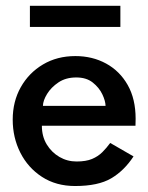

<svg xmlns="http://www.w3.org/2000/svg" viewBox="-20 -610 494 642"><path d="M231 12Q167.5 12 120.5 -18.5Q73.5 -49 48 -99.5Q22.5 -150 22.5 -210Q22.5 -270.5 49.5 -318.5Q76.5 -366.5 123.8 -394.5Q171 -422.5 232 -422.5Q289 -422.5 334.8 -397.5Q380.5 -372.5 407 -325.8Q433.5 -279 433.5 -213Q433.5 -201 433 -189.5H120Q120 -154 136.2 -127.2Q152.5 -100.5 178.8 -85.2Q205 -70 236 -70Q267.5 -70 287.8 -78.5Q308 -87 322.2 -101.2Q336.5 -115.5 348.5 -132L426.5 -87Q395 -39 351.5 -13.5Q308 12 231 12ZM333 -256Q332.5 -273 322 -295Q311.5 -317 290.2 -334Q269 -351 235 -351Q200 -351 175.5 -334.5Q151 -318 137.5 -296Q124 -274 123.5 -256ZM382.5 -520H80V-590.5H382.5Z"/></svg>

Font: Lucymar Sans Medium
Style: Regular
Weight: 500
Foundry: The League of Moveable Type (original font) / Main changes by Cristiano Sobral with portions from Mirco Monsees
Version: Version 2.001;August 30, 2020;FontCreator 13.0.0.2681 64-bit